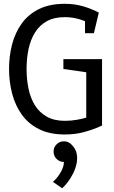

<svg xmlns="http://www.w3.org/2000/svg" viewBox="-20 -696 601 1008"><path d="M320.2 -606Q264.7 -606 226.1 -584.8Q187.5 -563.5 163.9 -525.5Q140.3 -487.5 129.9 -438.5Q119.5 -389.5 119.5 -334Q119.5 -278.7 129.9 -229.4Q140.3 -180.2 163.9 -142.4Q187.5 -104.7 226.1 -83.2Q264.7 -61.7 320.2 -61.7Q352.5 -61.7 383.4 -67Q414.3 -72.3 446.2 -82.3L515.8 -37Q515.8 -37 489.5 -25.5Q463.2 -14 418.8 -2Q374.5 10 320.2 10Q240.7 10 184.8 -18Q129 -46 94.3 -94.5Q59.7 -143 43.6 -205Q27.5 -267 27.5 -334Q27.5 -402 43.6 -463.5Q59.7 -525 94.3 -573Q129 -621 184.8 -648.5Q240.7 -676 320.2 -676Q372.5 -676 417.2 -662.7Q461.8 -649.3 498.8 -630L469.8 -568Q433.7 -583.8 397.1 -594.9Q360.5 -606 320.2 -606ZM432.8 -72.3V-373.8H515.8V-37ZM312.8 -385.5H515.8V-304.7L312.8 -333.8ZM426.3 -521.7V-630H498.8L473 -521.7ZM315.5 154.2Q292.8 154.2 277.1 138.4Q261.3 122.7 261.3 100Q261.3 77.3 277.1 61.6Q292.8 45.8 315.5 45.8Q338.2 45.8 353.9 61.6Q369.7 77.3 369.7 100Q369.7 122.7 353.9 138.4Q338.2 154.2 315.5 154.2ZM257.7 258.8Q281.2 238.8 298.3 209.1Q315.5 179.3 315.5 154.2L354.8 62.5Q377.3 83.8 382.5 110.4Q387.7 137 381.7 164.3Q375.7 191.7 362.5 217.2Q349.3 242.8 334 262.2Q318.7 281.7 306.3 292.5Z"/></svg>

Font: Epunda Slab Light
Style: Regular
Weight: 300
Designer: Simon Atzbach
Foundry: typofactur
Version: Version 1.102